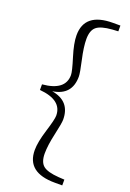

<svg xmlns="http://www.w3.org/2000/svg" viewBox="-176 -834 724 1067"><g transform="rotate(20 186.0 -300.5)"><path d="M340.8 -739.3 306.6 -737.3Q239.3 -732.4 213.9 -710.9Q188.5 -689.5 188.5 -638.7Q188.5 -591.8 204.6 -520.5Q220.7 -449.2 220.7 -427.7Q220.7 -317.4 109.4 -300.8Q220.7 -282.2 220.7 -172.9Q220.7 -152.3 204.6 -81.1Q188.5 -9.8 188.5 38.1Q188.5 88.9 213.9 109.9Q239.3 130.9 306.6 135.7L340.8 137.7V171.9H296.9Q129.9 171.9 129.9 39.1Q129.9 -7.8 153.3 -83Q176.8 -158.2 176.8 -180.7Q176.8 -272.5 43 -284.2V-317.4Q176.8 -329.1 176.8 -420.9Q176.8 -442.4 153.3 -517.6Q129.9 -592.8 129.9 -639.6Q129.9 -773.4 296.9 -773.4H340.8Z"/></g></svg>

Font: Bpmf Zihi Serif Light
Style: Light
Weight: 300
Foundry: But Ko
Version: Version 1.320